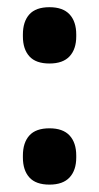

<svg xmlns="http://www.w3.org/2000/svg" viewBox="-20 -488 268 520"><path d="M114 12Q77 12 59.5 -7.5Q42 -27 42 -61.5V-66.5Q42 -101.5 59.5 -121Q77 -140.5 114 -140.5Q150.5 -140.5 168.5 -121Q186.5 -101.5 186.5 -66.5V-61.5Q186.5 -27 168.5 -7.5Q150.5 12 114 12ZM114 -316Q77 -316 59.5 -335.5Q42 -355 42 -389.5V-394.5Q42 -429.5 59.5 -449Q77 -468.5 114 -468.5Q150.5 -468.5 168.5 -449Q186.5 -429.5 186.5 -394.5V-389.5Q186.5 -355 168.5 -335.5Q150.5 -316 114 -316Z"/></svg>

Font: Anek Tamil SemiBold
Style: Regular
Weight: 600
Version: Version 1.003